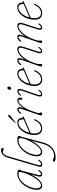

<svg xmlns="http://www.w3.org/2000/svg" viewBox="1176 -1934 1004 3395"><g transform="rotate(-90 1677.5 -237.0)"><path d="M286.5 -86.5Q275.5 -44 279.2 -29Q283 -14 294.5 -14Q306 -14 318.2 -22Q330.5 -30 347 -51.5Q357.5 -65 366.5 -60.5Q373.5 -55 364.5 -41Q332 7.5 289 7.5Q251 7.5 251 -31Q251 -41 253.8 -57.8Q256.5 -74.5 264.8 -105.8Q273 -137 289.5 -190Q238.5 -89.5 188.2 -41Q138 7.5 91 7.5Q47 7.5 28.2 -33.8Q9.5 -75 25.5 -151.5Q37.5 -208 64.2 -258.5Q91 -309 128.5 -348.2Q166 -387.5 211 -410Q256 -432.5 304.5 -432.5Q335.5 -432.5 355 -424Q374.5 -415.5 375 -400Q375 -389.5 367.8 -380Q360.5 -370.5 358 -360ZM50.5 -147.5Q37 -85.5 52 -49.8Q67 -14 98 -14Q128 -14 159.8 -41.2Q191.5 -68.5 221.2 -112.5Q251 -156.5 275.5 -207Q300 -257.5 315.8 -305Q331.5 -352.5 335 -386Q336.5 -399.5 327.2 -405.2Q318 -411 289.5 -411Q242.5 -411 193.5 -376.8Q144.5 -342.5 106 -283Q67.5 -223.5 50.5 -147.5Z M717.5 -719Q739.5 -719 750.2 -712Q761 -705 761 -695.5Q761 -688 755.8 -681.5Q750.5 -675 739 -675Q723.5 -675 713.5 -681.2Q703.5 -687.5 684.5 -687.5Q670 -687.5 658.5 -678.5Q647 -669.5 636 -653Q621.5 -630 613.8 -605.5Q606 -581 596 -544.5L460 -80Q449 -42 453.2 -28Q457.5 -14 471.5 -14Q484 -14 498 -22Q512 -30 530 -53Q539 -66.5 547.5 -61.5Q555.5 -57 547.5 -45Q527.5 -16 507.2 -4.2Q487 7.5 462 7.5Q436.5 7.5 428.8 -11.8Q421 -31 435 -79.5L585.5 -593.5Q605.5 -661 639 -690Q672.5 -719 717.5 -719Z M855.5 21Q827.5 128.5 757.2 186.8Q687 245 590 245Q551 245 534.2 236.2Q517.5 227.5 517.5 216Q517.5 198 542 198Q559.5 198 576.5 208.2Q593.5 218.5 621 218.5Q689.5 218.5 746 168.2Q802.5 118 828 27.5L886 -180.5Q831.5 -85 781.2 -38.8Q731 7.5 683.5 7.5Q639.5 7.5 620.8 -33.8Q602 -75 618 -151.5Q630 -208 657.5 -258.5Q685 -309 723.5 -348.2Q762 -387.5 807.8 -410Q853.5 -432.5 902 -432.5Q933 -432.5 952.5 -424Q972 -415.5 972.5 -400Q972.5 -389.5 965.2 -380Q958 -370.5 955.5 -360ZM643 -147.5Q630.5 -88 644 -51Q657.5 -14 690.5 -14Q720.5 -14 753.5 -40.5Q786.5 -67 817.5 -109.5Q848.5 -152 874 -201.5Q899.5 -251 915.5 -297.8Q931.5 -344.5 933.5 -378Q934.5 -395.5 921.8 -403.2Q909 -411 887 -411Q851.5 -411 813.8 -391.5Q776 -372 741.8 -336.2Q707.5 -300.5 681.2 -252.5Q655 -204.5 643 -147.5Z M1262 -113Q1250 -82.5 1228.5 -54.8Q1207 -27 1175.8 -9.8Q1144.5 7.5 1103 7.5Q1037.5 7.5 1008.2 -40Q979 -87.5 990 -172.5Q999.5 -247.5 1032 -306.2Q1064.5 -365 1110.2 -398.8Q1156 -432.5 1204.5 -432.5Q1248.5 -432.5 1269.2 -407.5Q1290 -382.5 1290 -343.5Q1290 -334.5 1298 -337.5Q1311 -342.5 1315 -334Q1319.5 -324.5 1303.5 -317Q1272.5 -303 1231.5 -285.2Q1190.5 -267.5 1148.8 -249.8Q1107 -232 1073 -217.5Q1039 -203 1021.5 -196Q1019 -182.5 1017 -169Q1006.5 -90.5 1032 -51.5Q1057.5 -12.5 1107 -12.5Q1141 -12.5 1180.2 -38.2Q1219.5 -64 1244.5 -124.5Q1250 -137 1257.5 -137Q1262.5 -137 1265 -131.8Q1267.5 -126.5 1262 -113ZM1201 -412.5Q1167 -412.5 1132.5 -388.5Q1098 -364.5 1069.8 -320.8Q1041.5 -277 1026.5 -217.5Q1050.5 -228 1091.8 -245.2Q1133 -262.5 1178.8 -282.2Q1224.5 -302 1262 -319Q1263.5 -328 1263.5 -341.5Q1263.5 -374 1247.8 -393.2Q1232 -412.5 1201 -412.5ZM1286.5 -563Q1302.5 -578.5 1312.2 -586.8Q1322 -595 1332.5 -592.5Q1339.5 -591.5 1342.2 -585.5Q1345 -579.5 1341.5 -572Q1338 -564 1329 -556.8Q1320 -549.5 1309 -541L1210.5 -466.5Q1204.5 -461.5 1201 -465.5Q1199 -468 1200.8 -471.2Q1202.5 -474.5 1205 -476.5Z M1364.5 -364.5Q1357.5 -369 1364 -379.5Q1378.5 -402 1399.5 -417.2Q1420.5 -432.5 1442 -432.5Q1479.5 -432.5 1479.5 -394Q1479.5 -382.5 1476 -366.8Q1472.5 -351 1459.5 -315Q1497.5 -378.5 1534.8 -405.5Q1572 -432.5 1598.5 -432.5Q1649 -432.5 1649 -380Q1649 -344 1626 -344Q1610 -344 1610 -363Q1610 -371 1612.2 -377.5Q1614.5 -384 1614.5 -395Q1614.5 -411 1591 -411Q1564.5 -411 1529.5 -377.5Q1494.5 -344 1459.2 -282Q1424 -220 1396.5 -135Q1382.5 -92.5 1379.2 -76.8Q1376 -61 1376 -53Q1376 -34.5 1381.5 -29.5Q1387 -24.5 1387 -14.5Q1387 -4 1376 1.8Q1365 7.5 1351.5 7.5Q1336.5 7.5 1334.8 -6.8Q1333 -21 1346.5 -60.5L1442 -340Q1466 -411 1435.5 -411Q1425 -411 1412.5 -402Q1400 -393 1380.5 -370.5Q1371 -360 1364.5 -364.5Z M1811 -541Q1801.5 -541 1794.2 -548Q1787 -555 1787 -568Q1787 -581.5 1796.2 -594.8Q1805.5 -608 1821 -608Q1831 -608 1838 -601Q1845 -594 1845 -581Q1845 -567.5 1836 -554.2Q1827 -541 1811 -541ZM1701.5 -79.5Q1679 -14 1711.5 -14Q1722.5 -14 1736.5 -21.8Q1750.5 -29.5 1766.5 -51Q1776 -64 1784 -59.5Q1787.5 -57.5 1786.8 -51.5Q1786 -45.5 1782 -40Q1766.5 -15.5 1746 -4Q1725.5 7.5 1705 7.5Q1679.5 7.5 1670.5 -14.2Q1661.5 -36 1676.5 -79.5L1768.5 -345.5Q1779.5 -376.5 1777.2 -393.8Q1775 -411 1758.5 -411Q1745.5 -411 1732.8 -402.5Q1720 -394 1702.5 -372Q1693.5 -361 1685.5 -365.5Q1677.5 -371 1687 -384Q1701.5 -406.5 1722.5 -419.5Q1743.5 -432.5 1765 -432.5Q1790.5 -432.5 1799.5 -410.5Q1808.5 -388.5 1794 -347.5Z M2129 -113Q2117 -82.5 2095.5 -54.8Q2074 -27 2042.8 -9.8Q2011.5 7.5 1970 7.5Q1904.5 7.5 1875.2 -40Q1846 -87.5 1857 -172.5Q1866.5 -247.5 1899 -306.2Q1931.5 -365 1977.2 -398.8Q2023 -432.5 2071.5 -432.5Q2115.5 -432.5 2136.2 -407.5Q2157 -382.5 2157 -343.5Q2157 -334.5 2165 -337.5Q2178 -342.5 2182 -334Q2186.5 -324.5 2170.5 -317Q2139.5 -303 2098.5 -285.2Q2057.5 -267.5 2015.8 -249.8Q1974 -232 1940 -217.5Q1906 -203 1888.5 -196Q1886 -182.5 1884 -169Q1873.5 -90.5 1899 -51.5Q1924.5 -12.5 1974 -12.5Q2008 -12.5 2047.2 -38.2Q2086.5 -64 2111.5 -124.5Q2117 -137 2124.5 -137Q2129.5 -137 2132 -131.8Q2134.5 -126.5 2129 -113ZM2068 -412.5Q2034 -412.5 1999.5 -388.5Q1965 -364.5 1936.8 -320.8Q1908.5 -277 1893.5 -217.5Q1917.5 -228 1958.8 -245.2Q2000 -262.5 2045.8 -282.2Q2091.5 -302 2129 -319Q2130.5 -328 2130.5 -341.5Q2130.5 -374 2114.8 -393.2Q2099 -412.5 2068 -412.5Z M2226.5 -365Q2222.5 -367.5 2223.5 -373.2Q2224.5 -379 2228 -384.5Q2259.5 -432.5 2309.5 -432.5Q2347 -432.5 2347 -394Q2347 -381 2341.5 -361.5Q2336 -342 2316.5 -292Q2364 -367 2415 -399.8Q2466 -432.5 2502 -432.5Q2545 -432.5 2553.8 -401Q2562.5 -369.5 2542 -308.5L2468.5 -85Q2456.5 -48.5 2457.5 -31.2Q2458.5 -14 2475 -14Q2485 -14 2497 -22Q2509 -30 2527 -53Q2536.5 -65.5 2542.5 -60Q2550 -54 2542.5 -43.5Q2522.5 -15 2505.8 -3.8Q2489 7.5 2468.5 7.5Q2443 7.5 2435.2 -13Q2427.5 -33.5 2440.5 -74L2518.5 -315Q2536.5 -370 2528.5 -390.5Q2520.5 -411 2494.5 -411Q2462 -411 2418.5 -378Q2375 -345 2333 -283.2Q2291 -221.5 2262.5 -135Q2248.5 -92.5 2244.8 -76.8Q2241 -61 2241 -53Q2241 -41 2243 -32.8Q2245 -24.5 2245 -14.5Q2245 -4 2236 1.8Q2227 7.5 2215 7.5Q2201 7.5 2199.2 -6.8Q2197.5 -21 2211.5 -60.5L2309.5 -340Q2334.5 -411 2303 -411Q2274 -411 2246.5 -374Q2236 -360 2226.5 -365Z M2641 -365Q2637 -367.5 2638 -373.2Q2639 -379 2642.5 -384.5Q2674 -432.5 2724 -432.5Q2761.5 -432.5 2761.5 -394Q2761.5 -381 2756 -361.5Q2750.5 -342 2731 -292Q2778.5 -367 2829.5 -399.8Q2880.5 -432.5 2916.5 -432.5Q2959.5 -432.5 2968.2 -401Q2977 -369.5 2956.5 -308.5L2883 -85Q2871 -48.5 2872 -31.2Q2873 -14 2889.5 -14Q2899.5 -14 2911.5 -22Q2923.5 -30 2941.5 -53Q2951 -65.5 2957 -60Q2964.5 -54 2957 -43.5Q2937 -15 2920.2 -3.8Q2903.5 7.5 2883 7.5Q2857.5 7.5 2849.8 -13Q2842 -33.5 2855 -74L2933 -315Q2951 -370 2943 -390.5Q2935 -411 2909 -411Q2876.5 -411 2833 -378Q2789.5 -345 2747.5 -283.2Q2705.5 -221.5 2677 -135Q2663 -92.5 2659.2 -76.8Q2655.5 -61 2655.5 -53Q2655.5 -41 2657.5 -32.8Q2659.5 -24.5 2659.5 -14.5Q2659.5 -4 2650.5 1.8Q2641.5 7.5 2629.5 7.5Q2615.5 7.5 2613.8 -6.8Q2612 -21 2626 -60.5L2724 -340Q2749 -411 2717.5 -411Q2688.5 -411 2661 -374Q2650.5 -360 2641 -365Z M3301 -113Q3289 -82.5 3267.5 -54.8Q3246 -27 3214.8 -9.8Q3183.5 7.5 3142 7.5Q3076.5 7.5 3047.2 -40Q3018 -87.5 3029 -172.5Q3038.5 -247.5 3071 -306.2Q3103.5 -365 3149.2 -398.8Q3195 -432.5 3243.5 -432.5Q3287.5 -432.5 3308.2 -407.5Q3329 -382.5 3329 -343.5Q3329 -334.5 3337 -337.5Q3350 -342.5 3354 -334Q3358.5 -324.5 3342.5 -317Q3311.5 -303 3270.5 -285.2Q3229.5 -267.5 3187.8 -249.8Q3146 -232 3112 -217.5Q3078 -203 3060.5 -196Q3058 -182.5 3056 -169Q3045.5 -90.5 3071 -51.5Q3096.5 -12.5 3146 -12.5Q3180 -12.5 3219.2 -38.2Q3258.5 -64 3283.5 -124.5Q3289 -137 3296.5 -137Q3301.5 -137 3304 -131.8Q3306.5 -126.5 3301 -113ZM3240 -412.5Q3206 -412.5 3171.5 -388.5Q3137 -364.5 3108.8 -320.8Q3080.5 -277 3065.5 -217.5Q3089.5 -228 3130.8 -245.2Q3172 -262.5 3217.8 -282.2Q3263.5 -302 3301 -319Q3302.5 -328 3302.5 -341.5Q3302.5 -374 3286.8 -393.2Q3271 -412.5 3240 -412.5Z"/></g></svg>

Font: Fraunces 144pt S100 Thin
Style: Italic
Weight: 100
Italic angle: -16°
Version: Version 1.000; ttfautohint (v1.8.3)